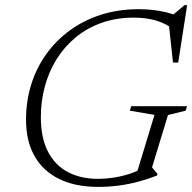

<svg xmlns="http://www.w3.org/2000/svg" viewBox="-20 -722 753 752"><path d="M364 -21.5Q392.5 -21.5 424.2 -26.2Q456 -31 487 -41Q518 -51 543.5 -66.5L511 -28.5L585 -272L488.5 -288.5L494 -306H712.5L707 -288.5L638 -271.5L575.5 -66.5L597 -40.5L595 -34.5Q561 -21 523 -10.8Q485 -0.5 445 4.8Q405 10 364 10Q275 10 211.8 -21Q148.5 -52 115.2 -110.8Q82 -169.5 82 -253Q82 -326.5 102.5 -391.8Q123 -457 161.8 -510.8Q200.5 -564.5 255 -604Q309.5 -643.5 377.2 -664.8Q445 -686 523 -686Q552.5 -686 579.2 -683Q606 -680 631.2 -673.8Q656.5 -667.5 681 -657.5L651.5 -659L703 -702H713L678 -477H657.5L640.5 -635L667.5 -601.5Q631 -630 591.5 -641.5Q552 -653 504.5 -653Q436.5 -653 379.2 -633Q322 -613 277.5 -576.5Q233 -540 202.2 -491Q171.5 -442 155.8 -384Q140 -326 140 -263Q140 -182.5 167.5 -128.8Q195 -75 245.5 -48.2Q296 -21.5 364 -21.5Z"/></svg>

Font: Newsreader 16pt 16pt Light
Style: Italic
Weight: 300
Italic angle: -17°
Version: Version 1.003